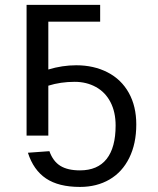

<svg xmlns="http://www.w3.org/2000/svg" viewBox="-20 -548 640 776"><path d="M530.8 -44.9Q530.8 32.7 502.4 90.1Q474.1 147.5 422.6 177.5Q371.1 207.5 303.2 207.5Q216.8 207.5 166 173.3Q115.2 139.2 92.8 69.3L179.7 63Q194.3 104 223.9 122.3Q253.4 140.6 303.2 140.6Q374.5 140.6 410.9 94.5Q447.3 48.3 447.3 -40.5Q447.3 -95.2 426.5 -135.3Q405.8 -175.3 367.7 -196.3Q329.6 -217.3 281.7 -217.3Q225.1 -217.3 175.3 -201.7V0H87.4V-528.3H384.8V-460.4H175.3V-267.1Q231.9 -284.2 288.1 -284.2Q359.4 -284.2 414.8 -255.6Q470.2 -227.1 500.5 -172.9Q530.8 -118.7 530.8 -44.9Z"/></svg>

Font: Courier New
Style: Regular
Weight: 400
Designer: Steve Matteson
Foundry: Ascender Corporation
Version: Version 2.00.3